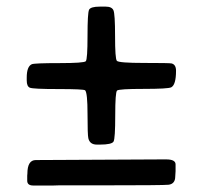

<svg xmlns="http://www.w3.org/2000/svg" viewBox="-20 -594 613 589"><path d="M489.7 -105Q518.6 -105 518.6 -89.8V-68.8Q517.6 -58.1 517.6 -52.7Q517.6 -30.3 497.6 -27.3Q484.4 -25.4 280.8 -25.4H159.7L144 -24.9H82Q63.5 -24.9 63.5 -39.6V-55.2L64 -61Q64 -103 89.8 -103L479.5 -105ZM286.6 -573.7H304.2Q322.8 -573.7 327.9 -562.7Q333 -551.8 333 -482.9Q333 -414.1 338.4 -407.5Q343.8 -400.9 422.1 -400.9Q500.5 -400.9 506.3 -399.4Q520 -396 520 -377Q520 -334 505.4 -326.2Q496.1 -321.3 420.4 -321.3Q344.7 -321.3 339.1 -316.2Q333.5 -311 333.5 -240.2Q333.5 -169.4 328.4 -159.9Q323.2 -150.4 286.1 -150.4H277.3Q255.4 -150.4 251 -169.9Q248.5 -180.2 248.5 -244.6Q248.5 -309.1 241.2 -316.9Q237.3 -320.8 159.2 -320.8Q81.1 -320.8 71.5 -325Q62 -329.1 62 -347.2V-356Q62 -390.1 77.6 -397Q85.9 -400.4 161.9 -400.4Q237.8 -400.4 243.2 -406.2Q248.5 -412.1 248.5 -483.2Q248.5 -554.2 253.2 -564Q257.8 -573.7 286.6 -573.7Z"/></svg>

Font: Averia Serif Libre
Style: Bold
Weight: 700
Version: Version 1.002